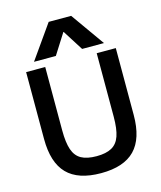

<svg xmlns="http://www.w3.org/2000/svg" viewBox="-143 -1102 1018 1214"><g transform="rotate(-15 366.5 -495.0)"><path d="M367 10Q217 10 145 -64Q73 -138 73 -292V-730H198V-315Q198 -235 214 -188.5Q230 -142 267 -121.5Q304 -101 367 -101Q429 -101 466 -121.5Q503 -142 519 -188.5Q535 -235 535 -315V-730H660V-292Q660 -138 588 -64Q516 10 367 10ZM138 -780 293 -1000H440L596 -780H453L368 -914H366L281 -780Z"/></g></svg>

Font: M PLUS 2 Thin SemiBold
Style: Regular
Weight: 600
Version: Version 1.001